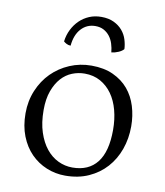

<svg xmlns="http://www.w3.org/2000/svg" viewBox="-87 -846 802 935"><g transform="rotate(10 314.0 -378.0)"><path d="M140 -279Q140 -216 155.5 -169Q171 -122 196.5 -90.5Q222 -59 255.5 -43Q289 -27 326 -27Q406 -27 448 -80.5Q490 -134 490 -242Q490 -294 478 -339Q466 -384 442.5 -417Q419 -450 385 -469Q351 -488 307 -488Q275 -488 245 -476Q215 -464 192 -438.5Q169 -413 154.5 -373.5Q140 -334 140 -279ZM56 -248Q56 -309 78 -361.5Q100 -414 137.5 -451.5Q175 -489 225.5 -510.5Q276 -532 333 -532Q395 -532 440.5 -511Q486 -490 515.5 -455Q545 -420 559.5 -373Q574 -326 574 -274Q574 -213 555 -160Q536 -107 500.5 -67.5Q465 -28 414 -5Q363 18 298 18Q250 18 206 0Q162 -18 128.5 -52Q95 -86 75.5 -135.5Q56 -185 56 -248ZM215 -610Q204 -610 194.5 -615Q185 -620 180 -625Q184 -657 197.5 -684Q211 -711 231.5 -731Q252 -751 279 -762.5Q306 -774 339 -774Q375 -774 401 -761.5Q427 -749 443.5 -729.5Q460 -710 467.5 -686Q475 -662 476 -639Q468 -629 451 -621.5Q434 -614 416 -612Q414 -634 407.5 -654.5Q401 -675 389 -690.5Q377 -706 359.5 -715.5Q342 -725 318 -725Q276 -725 248 -694.5Q220 -664 215 -610Z"/></g></svg>

Font: Gotu
Style: Regular
Weight: 400
Designer: Sarang Kulkarni & Kailash Malviya
Foundry: Ek Type
Version: Version 2.320;hotconv 1.0.109;makeotfexe 2.5.65596; ttfautoh